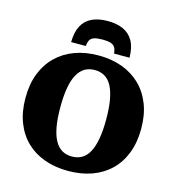

<svg xmlns="http://www.w3.org/2000/svg" viewBox="-136 -1065 1096 1197"><g transform="rotate(15 412.5 -466.5)"><path d="M412 -950Q352 -950 310.5 -930.5Q269 -911 247 -870.5Q225 -830 224 -764H319Q321 -790 329.5 -804Q338 -818 357.5 -824Q377 -830 410 -830Q443 -830 462 -824Q481 -818 490 -804Q499 -790 501 -764H601Q600 -830 577.5 -870.5Q555 -911 513.5 -930.5Q472 -950 412 -950ZM412 17Q329 17 260.5 -7.5Q192 -32 142.5 -79.5Q93 -127 66 -196.5Q39 -266 39 -355Q39 -444 66 -513Q93 -582 142.5 -630Q192 -678 260.5 -703Q329 -728 412 -728Q496 -728 564.5 -703Q633 -678 682.5 -630Q732 -582 759 -513Q786 -444 786 -355Q786 -266 759 -196.5Q732 -127 682.5 -79.5Q633 -32 564.5 -7.5Q496 17 412 17ZM412 -76Q449 -76 476.5 -92Q504 -108 522.5 -142Q541 -176 550.5 -229Q560 -282 560 -355Q560 -428 550.5 -481Q541 -534 522.5 -568Q504 -602 476.5 -618Q449 -634 412 -634Q376 -634 348.5 -618Q321 -602 302 -568Q283 -534 273.5 -481Q264 -428 264 -355Q264 -282 273.5 -229Q283 -176 302 -142Q321 -108 348.5 -92Q376 -76 412 -76Z"/></g></svg>

Font: Roboto Serif ExtraBold
Style: Regular
Weight: 800
Designer: Greg Gazdowicz
Foundry: Commercial Type
Version: Version 1.008